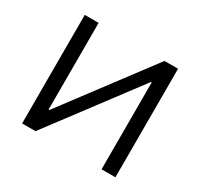

<svg xmlns="http://www.w3.org/2000/svg" viewBox="-148 -893 1126 1080"><g transform="rotate(30 415.0 -352.5)"><path d="M112 0V-705H202V-142H207L630 -705H718V0H628V-564H623L199 0Z"/></g></svg>

Font: Nunito Sans 6pt
Style: Regular
Weight: 400
Version: Version 3.101;gftools[0.9.27]